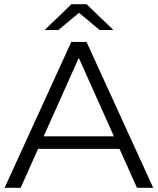

<svg xmlns="http://www.w3.org/2000/svg" viewBox="-20 -901 757 921"><path d="M2 0 322 -700H395L715 0H637L343 -657H373L79 0ZM128 -187 150 -247H557L579 -187ZM194 -757 323 -881H395L524 -757H458L331 -863H387L260 -757Z"/></svg>

Font: MOST Montserrat
Style: Regular
Weight: 400
Designer: Julieta Ulanovsky
Foundry: Julieta Ulanovsky
Version: Version 8.000;March 11, 2024;FontCreator 15.0.0.2926 64-bit